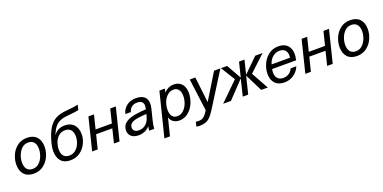

<svg xmlns="http://www.w3.org/2000/svg" viewBox="-11 -1694 5696 2852"><g transform="rotate(-20 2837.0 -268.5)"><path d="M526 -308Q526 -233 493 -158.5Q460 -84 395.5 -35Q331 14 242 14Q144 14 91.5 -42Q39 -98 39 -200Q39 -275 71.5 -349.5Q104 -424 168 -473Q232 -522 321 -522Q420 -522 473 -466Q526 -410 526 -308ZM129 -200Q129 -132 159.5 -95Q190 -58 249 -58Q308 -58 350.5 -97.5Q393 -137 414.5 -195Q436 -253 436 -308Q436 -376 405 -413Q374 -450 314 -450Q255 -450 213.5 -410.5Q172 -371 150.5 -313Q129 -255 129 -200Z M1013 -625Q932 -619 882 -596.5Q832 -574 799 -532Q766 -490 736 -417H738Q800 -503 912 -503Q1004 -503 1055.5 -447.5Q1107 -392 1107 -293Q1107 -224 1073.5 -152.5Q1040 -81 974.5 -33.5Q909 14 819 14Q724 14 673.5 -42.5Q623 -99 623 -204Q623 -256 637 -311Q673 -456 723 -538.5Q773 -621 842.5 -657Q912 -693 1015 -701Q1150 -713 1201 -726L1182 -648Q1129 -635 1013 -625ZM708 -197Q708 -130 738 -94Q768 -58 827 -58Q887 -58 929.5 -94.5Q972 -131 993.5 -185.5Q1015 -240 1015 -292Q1015 -360 984 -397Q953 -434 894 -434Q830 -434 788 -395.5Q746 -357 727 -302Q708 -247 708 -197Z M1510 0 1564 -220H1308L1253 0H1165L1291 -508H1379L1325 -290H1582L1636 -508H1724L1598 0Z M2220 -369Q2220 -340 2211 -302L2168 -130Q2147 -46 2147 0H2067Q2067 -26 2076 -64H2074Q2005 11 1898 11Q1825 11 1784.5 -24.5Q1744 -60 1744 -120Q1744 -265 1968 -299Q2057 -312 2128 -315L2131 -324Q2137 -354 2137 -369Q2137 -412 2111 -433Q2085 -454 2038 -454Q1986 -454 1951.5 -426.5Q1917 -399 1907 -353H1819Q1835 -427 1895 -474.5Q1955 -522 2043 -522Q2129 -522 2174.5 -484Q2220 -446 2220 -369ZM1975 -234Q1897 -222 1867 -195.5Q1837 -169 1837 -131Q1837 -97 1860.5 -77Q1884 -57 1927 -57Q1991 -57 2037 -96Q2083 -135 2101 -205L2112 -248Q2049 -245 1975 -234Z M2813 -325Q2813 -249 2781 -170.5Q2749 -92 2687 -40Q2625 12 2542 12Q2488 12 2449.5 -15Q2411 -42 2398 -87H2396L2328 185H2240L2413 -508H2500L2486 -453H2488Q2518 -484 2557.5 -502.5Q2597 -521 2639 -521Q2722 -521 2767.5 -469Q2813 -417 2813 -325ZM2428 -197Q2428 -131 2455.5 -95Q2483 -59 2534 -59Q2591 -59 2633.5 -98Q2676 -137 2698 -196Q2720 -255 2720 -312Q2720 -378 2692 -414Q2664 -450 2613 -450Q2556 -450 2513.5 -411Q2471 -372 2449.5 -313Q2428 -254 2428 -197Z M2798 189Q2766 189 2746 182L2764 110Q2780 116 2804 116Q2838 116 2862.5 106Q2887 96 2909 72Q2931 48 2960 2L2893 -508H2981L3028 -104H3030L3277 -508H3377L3044 23Q3003 89 2967.5 124.5Q2932 160 2892.5 174.5Q2853 189 2798 189Z M3942 0H3838L3701 -273H3699L3632 0H3546L3610 -262H3608L3359 0H3236L3525 -283L3386 -508H3483L3613 -279H3615L3672 -508H3758L3704 -290H3706L3928 -508H4044L3791 -272Z M4090 -183Q4090 -119 4122.5 -86.5Q4155 -54 4210 -54Q4261 -54 4300.5 -81Q4340 -108 4358 -152H4448Q4420 -81 4355.5 -33.5Q4291 14 4205 14Q4108 14 4057 -40Q4006 -94 4006 -191Q4006 -266 4040 -343Q4074 -420 4139.5 -471Q4205 -522 4295 -522Q4389 -522 4438.5 -470.5Q4488 -419 4488 -328Q4488 -294 4475 -236H4096Q4090 -206 4090 -183ZM4112 -303H4403Q4406 -319 4406 -336Q4406 -394 4375.5 -424Q4345 -454 4291 -454Q4230 -454 4182 -414.5Q4134 -375 4112 -303Z M4880 0 4934 -220H4678L4623 0H4535L4661 -508H4749L4695 -290H4952L5006 -508H5094L4968 0Z M5635 -308Q5635 -233 5602 -158.5Q5569 -84 5504.5 -35Q5440 14 5351 14Q5253 14 5200.5 -42Q5148 -98 5148 -200Q5148 -275 5180.5 -349.5Q5213 -424 5277 -473Q5341 -522 5430 -522Q5529 -522 5582 -466Q5635 -410 5635 -308ZM5238 -200Q5238 -132 5268.5 -95Q5299 -58 5358 -58Q5417 -58 5459.5 -97.5Q5502 -137 5523.5 -195Q5545 -253 5545 -308Q5545 -376 5514 -413Q5483 -450 5423 -450Q5364 -450 5322.5 -410.5Q5281 -371 5259.5 -313Q5238 -255 5238 -200Z"/></g></svg>

Font: CST
Style: Italic
Weight: 400
Italic angle: -14°
Version: Version 1.00